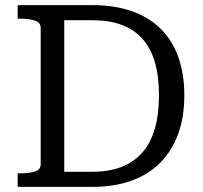

<svg xmlns="http://www.w3.org/2000/svg" viewBox="-20 -730 792 750"><path d="M49 -657V-710H342Q425 -710 491.5 -687.5Q558 -665 604.5 -620.5Q651 -576 675.5 -510Q700 -444 700 -358Q700 -272 675.5 -205.5Q651 -139 604.5 -93Q558 -47 491.5 -23.5Q425 0 342 0H49V-53H60Q94 -53 116.5 -60Q139 -67 139 -89V-621Q139 -642 116.5 -649.5Q94 -657 60 -657ZM341 -651H231V-59H341Q405 -59 453.5 -77.5Q502 -96 535 -133Q568 -170 584.5 -226.5Q601 -283 601 -358Q601 -433 584.5 -488.5Q568 -544 535 -580Q502 -616 453.5 -633.5Q405 -651 341 -651Z"/></svg>

Font: Roboto Serif 20pt SemiCondensed
Style: Regular
Weight: 400
Width: 4
Version: Version 1.008